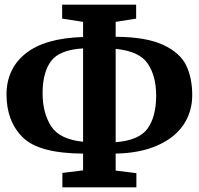

<svg xmlns="http://www.w3.org/2000/svg" viewBox="-20 -784 854 825"><path d="M806 -375Q806 -304 768.5 -248Q731 -192 656.5 -159Q582 -126 477 -124V-51L566 -40V21H248V-41L337 -52V-124Q147 -125 77.5 -194Q8 -263 8 -378Q8 -488 90 -554Q172 -620 337 -625V-690L247 -704V-764H565V-704L477 -690V-626Q609 -625 681.5 -591Q754 -557 780 -503Q806 -449 806 -375ZM163 -384Q163 -299 199.5 -242Q236 -185 337 -175V-576Q235 -570 199 -521Q163 -472 163 -384ZM651 -374Q651 -457 615 -510.5Q579 -564 477 -574V-173Q578 -181 614.5 -232Q651 -283 651 -374Z"/></svg>

Font: Koeln Type Serif
Style: Bold
Weight: 700
Designer: Eben Sorkin
Foundry: Eben Sorkin
Version: Version 2.002